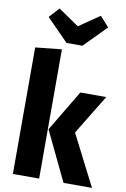

<svg xmlns="http://www.w3.org/2000/svg" viewBox="-105 -1048 726 1109"><g transform="rotate(10 258.0 -494.0)"><path d="M206 0H52V-742L206 -758ZM364 -298 516 0H349L210 -290L354 -531H506ZM447 -929 319 -799H226L98 -929L152 -988L273 -905L394 -988Z"/></g></svg>

Font: Fira Sans Condensed
Style: Bold
Weight: 700
Width: 3
Designer: bBox Type GmbH & Carrois Corporate GbR & Edenspiekermann AG
Foundry: bBox Type GmbH & Carrois Corporate GbR & Edenspiekermann AG
Version: Version 4.301